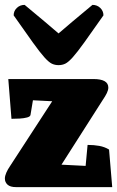

<svg xmlns="http://www.w3.org/2000/svg" viewBox="-21 -767 480 787"><path d="M45 0Q21 0 10 -10Q-1 -20 -1 -35Q-1 -46 5 -59.5Q11 -73 20 -86L193 -352L114 -356L104 -296Q103 -289 90 -285.5Q77 -282 59.5 -281Q42 -280 26 -280L13 -443H362Q423 -443 423 -408Q423 -398 417 -385.5Q411 -373 400 -357L231 -92L330 -87L338 -173Q364 -173 386 -169Q408 -165 426 -154L439 0ZM219 -500Q204 -500 191.5 -506Q179 -512 161 -532Q143 -552 113.5 -593Q84 -634 35 -704Q35 -722 48 -734.5Q61 -747 80 -747Q127 -708 161.5 -679Q196 -650 219 -630Q242 -650 276.5 -679Q311 -708 358 -747Q377 -747 390 -734.5Q403 -722 403 -704Q354 -634 324.5 -593Q295 -552 277 -532Q259 -512 246.5 -506Q234 -500 219 -500Z"/></svg>

Font: Petrona Black
Style: Regular
Weight: 900
Designer: Ringo R. Seeber
Foundry: Ringo R. Seeber
Version: Version 2.001; ttfautohint (v1.8.3)